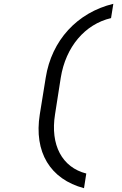

<svg xmlns="http://www.w3.org/2000/svg" viewBox="-20 -864 640 1008"><path d="M421 124 433 47C306 15 243 -103 269 -264L299 -456C325 -618 426 -737 563 -769L575 -844C385 -798 251 -652 220 -456L189 -264C157 -65 244 77 421 124Z"/></svg>

Font: JetBrains Mono Light
Style: Italic
Weight: 336
Italic angle: -9°
Monospace: yes
Designer: Philipp Nurullin, Konstantin Bulenkov
Foundry: JetBrains
Version: Version 2.305